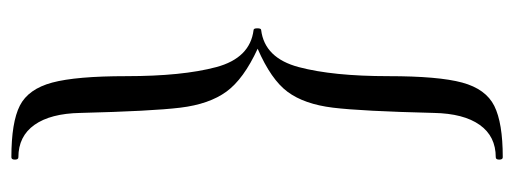

<svg xmlns="http://www.w3.org/2000/svg" viewBox="-296 -468 882 329"><g transform="rotate(90 144.5 -304.0)"><path d="M32 -311Q80 -317 95.5 -375.5Q111 -434 111 -529Q111 -615 122 -655.5Q133 -696 162 -710.5Q191 -725 250 -725Q254 -725 254 -719Q254 -713 250 -713Q214 -713 194.5 -685.5Q175 -658 174 -607Q171 -483 165 -434Q159 -385 138 -356.5Q117 -328 64 -305Q116 -281 137.5 -251.5Q159 -222 165 -172.5Q171 -123 174 -1Q175 50 194.5 77.5Q214 105 250 105Q254 105 254 111Q254 117 250 117Q190 117 161.5 102.5Q133 88 122 47Q111 6 111 -80Q111 -176 95.5 -234Q80 -292 32 -298Q29 -298 29 -304.5Q29 -311 32 -311Z"/></g></svg>

Font: Cormorant Garamond
Style: Regular
Weight: 400
Designer: Christian Thalmann (Catharsis Fonts)
Version: Version 3.000